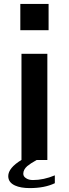

<svg xmlns="http://www.w3.org/2000/svg" viewBox="-20 -839 352 978"><path d="M83.5 -685.1V-818.8H227.5V-685.1ZM131.8 119.1Q85.4 119.1 56.6 106Q22 90.3 22 58.1Q22 16.6 89.4 -24.4V-564.9H221.2V-23.9H166.5Q134.3 -5.9 119.1 6.8Q98.6 24.9 98.6 45.9Q98.6 60.1 112.8 68.8Q126.5 78.1 147.9 78.1Q202.1 78.1 259.3 54.2V94.2Q207.5 119.1 131.8 119.1Z"/></svg>

Font: BIZ UDPGothic
Style: Bold
Weight: 700
Designer: TypeBank Co., Ltd.
Foundry: Morisawa Inc.
Version: Version 1.051